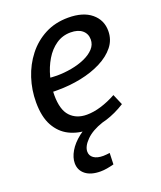

<svg xmlns="http://www.w3.org/2000/svg" viewBox="-141 -629 786 940"><g transform="rotate(-20 252.5 -159.0)"><path d="M232 10Q178 10 134 -12Q90 -34 64 -81Q38 -128 38 -204Q38 -268 57.5 -328Q77 -388 114.5 -436Q152 -484 205.5 -512Q259 -540 327 -540Q404 -540 447 -504.5Q490 -469 490 -412Q490 -366 462 -331Q434 -296 386.5 -272Q339 -248 280 -236Q221 -224 159 -224Q150 -224 141 -224Q132 -224 123 -225L129 -295Q141 -294 153.5 -293Q166 -292 179 -292Q217 -292 255.5 -299Q294 -306 325.5 -320Q357 -334 376 -354.5Q395 -375 395 -402Q395 -432 373.5 -450Q352 -468 313 -468Q271 -468 237.5 -445Q204 -422 181 -383.5Q158 -345 146 -298.5Q134 -252 134 -206Q134 -130 166 -96Q198 -62 252 -62Q287 -62 326.5 -74Q366 -86 406 -108L430 -52Q381 -21 330.5 -5.5Q280 10 232 10ZM220 222Q170 222 142 200Q114 178 114 141Q114 112 132.5 80Q151 48 188 19Q225 -10 280 -29L310 0Q253 19 222 50Q191 81 191 109Q191 130 208.5 142.5Q226 155 258 155Q266 155 275 154Q284 153 292 152L290 211Q271 216 253.5 219Q236 222 220 222Z"/></g></svg>

Font: Bitter Thin Medium
Style: Italic
Weight: 500
Italic angle: -9°
Version: Version 3.021